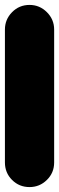

<svg xmlns="http://www.w3.org/2000/svg" viewBox="-20 -760 240 780"><path d="M0 -100H200V-640H0ZM100 -200Q58 -200 29 -170.5Q0 -141 0 -100Q0 -58 29 -29Q58 0 100 0Q141 0 170.5 -29Q200 -58 200 -100Q200 -141 170.5 -170.5Q141 -200 100 -200ZM100 -740Q58 -740 29 -710.5Q0 -681 0 -640Q0 -598 29 -569Q58 -540 100 -540Q141 -540 170.5 -569Q200 -598 200 -640Q200 -681 170.5 -710.5Q141 -740 100 -740Z"/></svg>

Font: Wavefont Black
Style: Regular
Weight: 900
Version: Version 3.004;gftools[0.9.33]